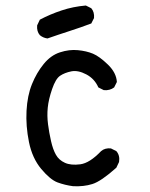

<svg xmlns="http://www.w3.org/2000/svg" viewBox="-20 -678 540 689"><path d="M242.2 -9.8Q212.9 -13.7 186.5 -23.4Q160.2 -33.2 127.9 -71.8Q95.7 -110.4 84 -168Q72.3 -225.6 75.2 -280.3Q78.1 -335 94.7 -376Q111.3 -417 136.7 -448.2Q162.1 -479.5 195.3 -490.2Q228.5 -501 259.3 -498Q290 -495.1 313.5 -485.4Q336.9 -475.6 367.2 -446.3Q397.5 -417 399.4 -383.8L389.6 -364.3Q374 -352.5 352.5 -354.5L333 -364.3Q319.3 -395.5 289.6 -411.1Q259.8 -426.8 235.8 -421.9Q211.9 -417 195.8 -406.2Q179.7 -395.5 167 -358.4Q154.3 -321.3 151.4 -292Q148.4 -262.7 152.3 -232.4Q156.2 -202.1 163.1 -171.9Q169.9 -141.6 180.7 -122.6Q191.4 -103.5 212.9 -93.8Q234.4 -84 268.1 -88.4Q301.8 -92.8 342.8 -135.7Q356.4 -147.5 377.9 -145.5L397.5 -135.7Q411.1 -120.1 407.2 -96.7L397.5 -76.2Q342.8 -27.3 311.5 -17.6Q280.3 -7.8 242.2 -9.8ZM150.4 -540Q134.8 -542 123 -551.8Q111.3 -565.4 113.3 -586.9L123 -607.4Q160.2 -627 201.2 -640.6Q242.2 -654.3 288.1 -658.2L307.6 -648.4Q319.3 -634.8 317.4 -613.3L307.6 -593.8Q268.6 -579.1 229 -566.4Q189.5 -553.7 150.4 -540Z"/></svg>

Font: NaikaiFont
Style: Regular
Weight: 400
Version: Version 1.67